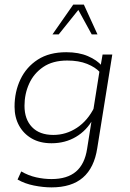

<svg xmlns="http://www.w3.org/2000/svg" viewBox="-20 -630 563 831"><path d="M203 181Q167 181 127 173Q87 165 56 147L72 112Q103 130 136.5 137.5Q170 145 203 145Q271 145 309 112.5Q347 80 357 14L378 -118L382 -114Q355 -65 308.5 -37.5Q262 -10 203 -10Q153 -10 117.5 -30.5Q82 -51 62.5 -86.5Q43 -122 43 -168Q43 -233 68.5 -286.5Q94 -340 143.5 -372Q193 -404 267 -404Q321 -404 360.5 -387Q400 -370 421 -345L415 -342L424 -394H466L401 11Q388 96 339 138.5Q290 181 203 181ZM211 -46Q266 -46 313 -77Q360 -108 389 -167L382 -142L412 -331L413 -317Q393 -339 357 -353.5Q321 -368 271 -368Q208 -368 167 -340Q126 -312 106 -267.5Q86 -223 86 -172Q86 -114 118.5 -80Q151 -46 211 -46ZM207 -481 297 -610H343L402 -481H377L319 -587L234 -481Z"/></svg>

Font: Rokkitt SemiBold ExtraLight
Style: Italic
Weight: 250
Italic angle: -9°
Version: Version 3.103